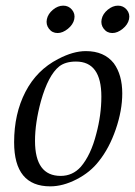

<svg xmlns="http://www.w3.org/2000/svg" viewBox="-20 -649 478 680"><path d="M378 -532Q359 -532 347.5 -547Q336 -562 340 -581Q344 -600 361.5 -614.5Q379 -629 398 -629Q417 -629 429 -614.5Q441 -600 437 -581Q433 -562 414.5 -547Q396 -532 378 -532ZM184 -532Q165 -532 153.5 -547Q142 -562 146 -581Q150 -600 167.5 -614.5Q185 -629 204 -629Q223 -629 235 -614.5Q247 -600 243 -581Q239 -562 220.5 -547Q202 -532 184 -532ZM413 -318Q413 -258 390 -191Q367 -124 330 -78Q300 -39 251.5 -14Q203 11 158 11Q30 11 30 -145Q30 -246 70 -323.5Q110 -401 186 -440Q239 -468 284 -468Q349 -468 383 -425Q413 -384 413 -318ZM339 -307Q339 -431 249 -431Q212 -431 190 -414Q151 -383 125 -291Q104 -214 104 -150Q104 -26 195 -26Q237 -26 266 -58Q302 -100 321 -175Q339 -242 339 -307Z"/></svg>

Font: GFS Didot
Style: Italic
Weight: 400
Italic angle: -12°
Designer: Takis Katsoulidis and George D. Matthiopoulos
Foundry: George Matthiopoulos and Takis Katsoulidis
Version: Version 1.0